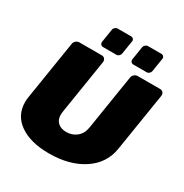

<svg xmlns="http://www.w3.org/2000/svg" viewBox="-205 -1059 1182 1235"><g transform="rotate(30 386.0 -441.5)"><path d="M493.3 -775 509.2 -875Q510.8 -885 519.6 -892.5Q528.3 -900 538.3 -900H638.3Q647.5 -900 653.8 -893.8Q660 -887.5 660 -878.3Q660 -878.3 659.6 -876.7Q659.2 -875 659.2 -875L643.3 -775Q641.7 -765 633.3 -757.5Q625 -750 615 -750H515Q505.8 -750 499.6 -756.2Q493.3 -762.5 493.3 -771.7ZM268.3 -775 284.2 -875Q285 -881.7 289.6 -887.5Q294.2 -893.3 300.4 -896.7Q306.7 -900 313.3 -900H413.3Q422.5 -900 428.8 -893.8Q435 -887.5 435 -878.3Q435 -878.3 434.6 -876.7Q434.2 -875 434.2 -875L418.3 -775Q416.7 -765 408.3 -757.5Q400 -750 390 -750H290Q280.8 -750 274.6 -756.2Q268.3 -762.5 268.3 -771.7ZM33.3 -193.3Q33.3 -214.2 36.7 -233.3L105.8 -666.7Q107.5 -680 118.8 -690Q130 -700 144.2 -700H310.8Q323.3 -700 331.2 -691.7Q339.2 -683.3 339.2 -671.7V-666.7L274.2 -258.3Q272.5 -243.3 272.5 -237.5Q272.5 -200 295.8 -179.2Q319.2 -158.3 358.3 -158.3Q402.5 -158.3 434.6 -184.6Q466.7 -210.8 474.2 -258.3L539.2 -666.7Q540.8 -680 552.1 -690Q563.3 -700 577.5 -700H744.2Q756.7 -700 764.6 -691.7Q772.5 -683.3 772.5 -671.7V-666.7L703.3 -233.3Q685 -116.7 583.8 -50Q482.5 16.7 330.8 16.7Q193.3 16.7 113.3 -39.2Q33.3 -95 33.3 -193.3Z"/></g></svg>

Font: BoonTook Mon
Style: Italic
Weight: 400
Italic angle: -9°
Designer: Sungsit Sawaiwan
Foundry: FontUni
Version: Version 3.0